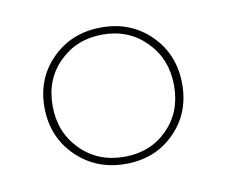

<svg xmlns="http://www.w3.org/2000/svg" viewBox="-44 -712 437 371"><g transform="rotate(-10 174.5 -527.0)"><path d="M40 -528Q40 -585 78.5 -623Q117 -661 175 -661Q233 -661 271.5 -622.5Q310 -584 310 -526Q310 -469 272 -431Q234 -393 176 -393Q118 -393 79 -431.5Q40 -470 40 -528ZM176 -407Q227 -407 260.5 -440.5Q294 -474 294 -526Q294 -578 260 -612.5Q226 -647 175 -647Q124 -647 90 -613.5Q56 -580 56 -528Q56 -476 90 -441.5Q124 -407 176 -407Z"/></g></svg>

Font: EauTest Thin
Style: Italic
Weight: 250
Italic angle: -12°
Designer: Christian Thalmann (Catharsis Fonts)
Version: Version 0.001;PS 000.001;hotconv 1.0.88;makeotf.lib2.5.64775